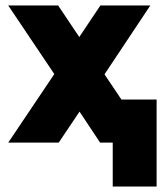

<svg xmlns="http://www.w3.org/2000/svg" viewBox="-20 -520 591 700"><path d="M270 -113 345 0H528L361 -249L528 -500H346L269 -385L192 -500H10L178 -250L10 0H194ZM391 160H551V-157H391Z"/></svg>

Font: Unageo
Style: ExtraBold
Weight: 800
Designer: Richard Sepsi
Foundry: Richard Sepsi
Version: Version 2.000